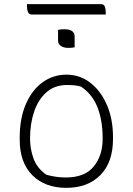

<svg xmlns="http://www.w3.org/2000/svg" viewBox="-20 -896 640 926"><path d="M300 -536Q365 -536 415.5 -497Q466 -458 495.5 -390Q525 -322 525 -234V-226Q525 -113 464 -51.5Q403 10 300 10Q197 10 136 -51Q75 -112 75 -223V-231Q75 -326 105 -394.5Q135 -463 186 -499.5Q237 -536 300 -536ZM303 -486Q243 -486 203.5 -450.5Q164 -415 144.5 -357Q125 -299 125 -231V-225Q125 -179 141.5 -132Q158 -85 204 -53Q252 -40 297 -40Q389 -40 432 -93Q475 -146 475 -225V-231Q475 -314 450.5 -377.5Q426 -441 371 -478Q355 -483 338 -484.5Q321 -486 303 -486ZM260 -752Q272 -755 290 -755Q340 -755 340 -720V-668Q328 -665 310 -665Q287 -665 273.5 -674.5Q260 -684 260 -700ZM110 -876H467Q481 -876 485.5 -864.5Q490 -853 490 -836V-826H133Q120 -826 115 -838Q110 -850 110 -866Z"/></svg>

Font: Recursive Sn Csl St Lt
Style: Regular
Weight: 300
Version: Version 1.079;hotconv 1.0.112;makeotfexe 2.5.65598; ttfautoh